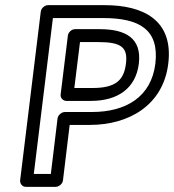

<svg xmlns="http://www.w3.org/2000/svg" viewBox="-20 -699 674 744"><path d="M111 -25 185 -629H380C518 -629 598 -586 582 -452C566 -324 469 -265 336 -265H232C217 -265 204 -251 203 -240L177 -25ZM58 0C57 11 65 25 80 25H196C207 25 222 15 224 0L250 -215H329C478 -215 612 -290 632 -452C653 -622 534 -679 386 -679H166C155 -679 140 -669 138 -654ZM237 -308H332C437 -308 506 -357 518 -452C530 -552 466 -586 366 -586H271C256 -586 244 -572 243 -561L215 -333C213 -318 226 -308 237 -308ZM268 -358 290 -536H360C450 -536 476 -516 468 -452C460 -387 427 -358 338 -358Z"/></svg>

Font: Falling Sky
Style: OuObl
Weight: 400
Designer: Paul D. Hunt
Foundry: Adobe Systems Incorporated
Version: Version 1.02